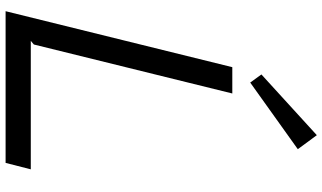

<svg xmlns="http://www.w3.org/2000/svg" viewBox="-253 -899 1152 686"><g transform="rotate(90 323.0 -556.0)"><path d="M585 -90 562 0H20L220 -810H314L139 -101L126 -90ZM463 -1112 513 -1044 275 -874 246 -914Z"/></g></svg>

Font: Sinkin Sans 400 Italic
Style: Italic
Weight: 400
Italic angle: -112°
Designer: Keith Bates
Foundry: K-Type
Version: Sinkin Sans (version 1.0)  by Keith Bates   •   © 2014   www